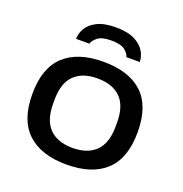

<svg xmlns="http://www.w3.org/2000/svg" viewBox="-131 -838 920 966"><g transform="rotate(20 328.5 -355.0)"><path d="M328 -722Q390 -722 428 -703Q466 -684 482.5 -655.5Q499 -627 499 -599H427Q425 -615 403 -633.5Q381 -652 328 -652Q278 -652 255.5 -634Q233 -616 229 -599H158Q158 -627 174 -655.5Q190 -684 227.5 -703Q265 -722 328 -722ZM328 12Q192 12 119 -56Q46 -124 46 -263Q46 -403 119 -470.5Q192 -538 328 -538Q465 -538 537.5 -470.5Q610 -403 610 -263Q610 -124 537.5 -56Q465 12 328 12ZM328 -77Q409 -77 452.5 -120.5Q496 -164 496 -254V-273Q496 -363 452.5 -406Q409 -449 328 -449Q248 -449 204.5 -406Q161 -363 161 -273V-254Q161 -164 204.5 -120.5Q248 -77 328 -77Z"/></g></svg>

Font: Archivo SemiExpanded Medium
Style: Regular
Weight: 500
Width: 6
Designer: Hector Gatti
Foundry: Omnibus-Type
Version: Version 2.001; ttfautohint (v1.8.3)